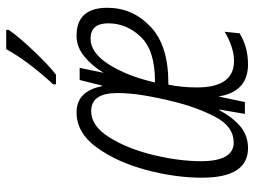

<svg xmlns="http://www.w3.org/2000/svg" viewBox="-120 -687 817 617"><g transform="rotate(-90 288.5 -378.5)"><path d="M357 -607Q388 -631 434 -679.5Q480 -728 501 -759V-767H439Q402 -699 326 -616V-607ZM243 -82H245L231 0H269L287 -85Q302 10 390 10Q446 10 490 -17L495 -65Q444 -35 401 -35Q316 -35 316 -154Q316 -203 325 -246H331Q451 -246 511.5 -303.5Q572 -361 572 -442Q572 -541 482 -541Q446 -541 415.5 -516Q385 -491 363 -454L379 -531H340L322 -459H320Q304 -541 236 -541Q170 -541 123 -476Q76 -411 51 -317.5Q26 -224 26 -138Q26 10 121 10Q161 10 190 -14Q219 -38 243 -82ZM473 -496Q522 -496 522 -439Q522 -380 478.5 -334.5Q435 -289 336 -289H332Q352 -377 389.5 -436.5Q427 -496 473 -496ZM79 -141Q79 -212 99 -294.5Q119 -377 155.5 -435.5Q192 -494 240 -494Q298 -494 298 -410Q298 -371 290.5 -325Q283 -279 271 -231Q252 -153 221 -94.5Q190 -36 139 -36Q79 -36 79 -141Z"/></g></svg>

Font: Noto Sans Display Condensed Light
Style: Italic
Weight: 300
Width: 3
Designer: Monotype Design team
Foundry: Monotype Imaging Inc.
Version: 1.000